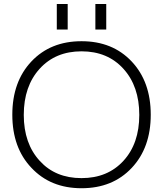

<svg xmlns="http://www.w3.org/2000/svg" viewBox="-20 -952 832 982"><path d="M183.6 -128.9Q263.7 -41 397 -41Q530.3 -41 611.3 -129.4Q692.4 -217.8 692.4 -364.3Q692.4 -510.7 611.3 -600.1Q530.3 -689.5 397 -689.5Q263.7 -689.5 182.6 -600.1Q101.6 -510.7 101.6 -364.3Q101.6 -217.8 183.6 -128.9ZM140.6 -93.8Q43 -196.3 43 -365.2Q43 -534.2 140.6 -637.7Q238.3 -741.2 397 -741.2Q555.7 -741.2 653.3 -637.7Q751 -534.2 751 -365.2Q751 -196.3 653.3 -92.8Q555.7 10.7 397 10.7Q238.3 10.7 140.6 -93.8ZM270.5 -800.8V-931.6H326.2V-800.8ZM467.8 -800.8V-931.6H523.4V-800.8Z"/></svg>

Font: Gen Shin Gothic Light
Style: Regular
Weight: 200
Designer: [Source Han Sans]
Ryoko NISHIZUKA  (kana & ideographs); Paul D. Hunt (Latin, Greek & Cyrillic); Wenlong ZHANG  (bopomofo
Version: Version 1.002.20150607